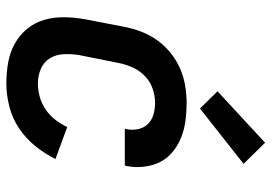

<svg xmlns="http://www.w3.org/2000/svg" viewBox="-142 -680 835 590"><g transform="rotate(90 275.0 -385.5)"><path d="M237 12Q204 12 173 6.5Q142 1 115.5 -13.5Q89 -28 69.5 -51.5Q50 -75 41.5 -104.5Q33 -134 33.5 -166.5Q34 -199 40 -231L63 -351Q68 -377 78 -403Q88 -429 104.5 -452Q121 -475 143.5 -493Q166 -511 191.5 -522Q217 -533 244 -537.5Q271 -542 297 -542Q324 -542 351 -538.5Q378 -535 402 -525.5Q426 -516 446 -500Q466 -484 477.5 -462Q489 -440 492.5 -413Q496 -386 491 -359L489 -352H376L377 -356Q381 -374 377.5 -392Q374 -410 362 -422.5Q350 -435 332.5 -440Q315 -445 297 -445Q275 -445 253 -437.5Q231 -430 214 -413.5Q197 -397 187.5 -375.5Q178 -354 174 -333L150 -213Q146 -189 147 -165Q148 -141 159.5 -122Q171 -103 192 -94Q213 -85 237 -85Q257 -85 277.5 -90.5Q298 -96 316.5 -108.5Q335 -121 348.5 -138.5Q362 -156 371 -175L469 -139Q453 -106 429 -76.5Q405 -47 374 -26.5Q343 -6 307 3Q271 12 237 12ZM314 -583 261 -637 419 -783 484 -717Z"/></g></svg>

Font: Lode Term
Style: Bold Italic
Weight: 700
Italic angle: -11°
Monospace: yes
Designer: Belleve Invis
Foundry: Belleve Invis
Version: Version 29.2.0